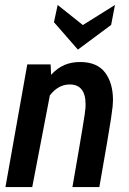

<svg xmlns="http://www.w3.org/2000/svg" viewBox="-20 -754 520 774"><path d="M2 0 90 -494.5H184L186 -452.5Q211.5 -480 239.8 -492Q268 -504 303 -504Q371 -504 403.2 -462Q435.5 -420 435.5 -349.5Q435.5 -339.5 434 -324.5Q432.5 -309.5 427.5 -275.8Q422.5 -242 411.2 -176.5Q400 -111 380.5 0H272Q287.5 -88 297.2 -145.8Q307 -203.5 312.8 -238.2Q318.5 -273 321.2 -291.2Q324 -309.5 324.5 -318.2Q325 -327 325 -333Q325 -413.5 261 -413.5Q215 -413.5 181 -369.5L110 0ZM294 -554 197.5 -664.5 212.5 -734 314 -653 443.5 -734 428 -653.5Z"/></svg>

Font: Cabin Condensed SemiBold
Style: Italic
Weight: 600
Width: 3
Italic angle: -10°
Designer: Pablo Impallari
Foundry: Pablo Impallari. http://www.impallari.com Igino Marini. http://www.ikern.com
Version: Version 3.001; ttfautohint (v1.8.3)